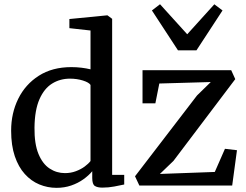

<svg xmlns="http://www.w3.org/2000/svg" viewBox="-20 -893 1186 924"><path d="M252 11Q208.8 11 169.3 -5.4Q129.9 -21.7 99.4 -55.5Q68.8 -89.3 51.2 -141.2Q33.6 -193.1 33.6 -264.1Q33.6 -348.3 67.8 -417.7Q102 -487 166.8 -528.5Q231.7 -570 323 -570Q348.6 -570 372.3 -567.1Q395.9 -564.2 415.6 -559.4V-746.2L313.9 -757.5V-801.4L494.6 -819.1H497.2L519.7 -802.4V-51.3H577.8V-5.1Q557.4 -0.6 529.8 4.6Q502.2 9.9 472.7 9.9Q449 9.9 436.5 1.9Q423.9 -6 423.9 -36.7V-69Q406.9 -48.3 381.1 -30Q355.4 -11.6 322.7 -0.3Q290 11 252 11ZM292.6 -59.9Q320.9 -59.9 345.2 -69.1Q369.5 -78.2 387.6 -91.6Q405.8 -105.1 415.6 -118V-484.3Q408.1 -496.3 379.2 -505.4Q350.3 -514.5 316.7 -514.5Q269 -514.5 230.8 -490.8Q192.5 -467.1 169.8 -415.2Q147 -363.3 146 -279Q145.2 -200.7 165.1 -152.4Q185 -104.1 218.7 -82Q252.3 -59.9 292.6 -59.9ZM994.4 -498.2 746.7 -491.1 727.7 -395.7H665.9V-555.3H1092.6L1112.2 -512.2L814.8 -118.7L749.5 -55.9L1013.7 -65.5L1062.6 -176.9L1120.4 -170.1L1097.4 0H650.7L629.8 -44.6L928.1 -433.5ZM836.5 -650.8 711.1 -842.7 750.1 -872.6 881 -728.1 1011.5 -872.3 1050.9 -842.7 925.5 -650.8Z"/></svg>

Font: Merriweather Light
Style: Regular
Weight: 300
Designer: Eben Sorkin
Foundry: Eben Sorkin
Version: Version 2.100